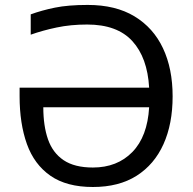

<svg xmlns="http://www.w3.org/2000/svg" viewBox="-20 -745 779 775"><path d="M332 -646Q265.1 -646 208.5 -634Q151.9 -622.1 104 -605V-687Q147.9 -703.1 201.4 -714.1Q254.9 -725.1 334 -725.1Q446.8 -725.1 522.9 -679Q599.1 -632.8 637.9 -550.3Q676.8 -467.8 676.8 -356Q676.8 -245.1 639.9 -163.1Q603 -81.1 531.5 -35.6Q460 9.8 355 9.8Q249 9.8 183.6 -35.6Q118.2 -81.1 88.6 -163.6Q59.1 -246.1 59.1 -356.9V-391.1H582Q575.2 -512.2 514.2 -579.1Q453.1 -646 332 -646ZM355 -68.8Q453.1 -68.8 514.2 -131.3Q575.2 -193.8 582 -312H154.8Q154.8 -236.8 173.8 -182.4Q192.9 -127.9 236.8 -98.4Q280.8 -68.8 355 -68.8Z"/></svg>

Font: Kurinto Seri
Style: Regular
Weight: 400
Designer: Kurinto was developed by Clint Goss from a range of fonts that are compatible with the SIL Open Font License Version 1.1
Foundry: Clinton F. Goss
Version: Version 2.196; July 25, 2020